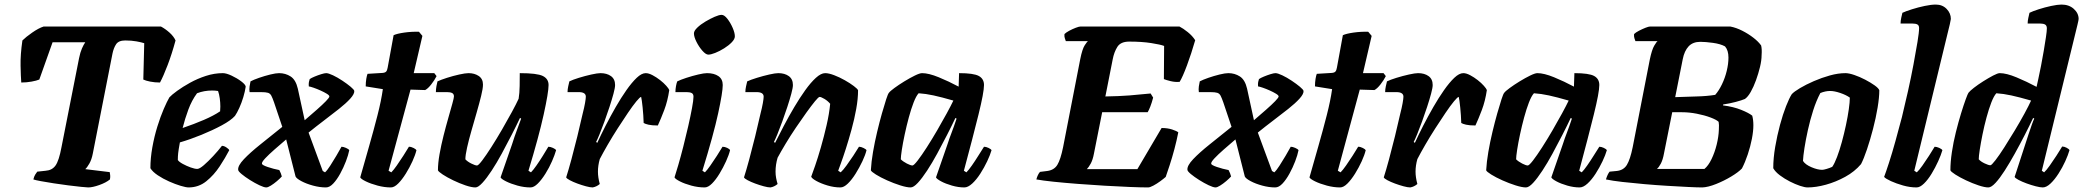

<svg xmlns="http://www.w3.org/2000/svg" viewBox="-20 -820 9114 840"><path d="M366 0Q359 0 335 -2.5Q311 -5 279 -9Q247 -13 215 -18Q183 -23 158.5 -27.5Q134 -32 126 -35Q129 -48 134 -56Q139 -64 143 -69L180 -73Q208 -75 223 -96Q238 -117 249 -176L326 -566Q331 -591 338.5 -608Q346 -625 353 -635H210L152 -472Q140 -467 118 -463Q96 -459 73 -459Q71 -485 70 -533Q69 -581 78 -643Q93 -658 121 -677.5Q149 -697 171 -704H684Q703 -694 721.5 -677.5Q740 -661 748 -643Q732 -584 713.5 -535.5Q695 -487 680 -459Q657 -459 637 -463Q617 -467 607 -472L611 -631Q599 -635 577 -639Q555 -643 528 -643Q499 -643 488 -626.5Q477 -610 472 -585L386 -148Q381 -122 371 -104.5Q361 -87 353 -80L460 -67Q461 -62 462 -54Q463 -46 461 -35Q444 -21 414.5 -10.5Q385 0 366 0Z M805 0Q794 0 770.5 -7Q747 -14 720 -26Q693 -38 670.5 -53Q648 -68 638 -84Q638 -128 646.5 -175.5Q655 -223 668.5 -266.5Q682 -310 696.5 -343.5Q711 -377 721 -394Q731 -405 755 -422.5Q779 -440 811.5 -458Q844 -476 881 -488Q918 -500 955 -500Q970 -500 993.5 -489Q1017 -478 1035.5 -464Q1054 -450 1055 -441Q1052 -420 1044.5 -395Q1037 -370 1027 -348Q1017 -326 1008 -313Q990 -293 950 -271.5Q910 -250 861 -230Q812 -210 767 -197Q761 -164 759.5 -150Q758 -136 758 -120Q763 -112 779.5 -103Q796 -94 814 -87.5Q832 -81 843 -81Q853 -81 872 -97.5Q891 -114 912.5 -137Q934 -160 951 -182Q960 -182 970.5 -175Q981 -168 983 -163Q966 -130 941 -92Q916 -54 882.5 -27Q849 0 805 0ZM779 -260Q829 -277 872 -295.5Q915 -314 943 -333Q944 -344 944 -354Q944 -371 941.5 -389.5Q939 -408 934 -422Q927 -423 921 -423.5Q915 -424 908 -424Q873 -424 842 -412Q819 -381 804 -340.5Q789 -300 779 -260Z M1145 0Q1135 0 1115 -9.5Q1095 -19 1073.5 -32.5Q1052 -46 1037 -58.5Q1022 -71 1022 -77Q1020 -95 1047 -123.5Q1074 -152 1119 -188Q1164 -224 1215 -265L1179 -372Q1172 -392 1167 -401.5Q1162 -411 1152.5 -414Q1143 -417 1121 -417H1072Q1070 -429 1072 -442.5Q1074 -456 1076 -464Q1089 -471 1113.5 -479.5Q1138 -488 1162.5 -494Q1187 -500 1201 -500Q1229 -500 1251.5 -485.5Q1274 -471 1283 -432L1313 -294Q1341 -318 1366 -340Q1391 -362 1406 -377.5Q1421 -393 1421 -398Q1421 -403 1409.5 -410Q1398 -417 1382.5 -424Q1367 -431 1352.5 -436Q1338 -441 1331 -442Q1330 -453 1331.5 -461Q1333 -469 1335 -474Q1342 -479 1356.5 -485Q1371 -491 1385.5 -495.5Q1400 -500 1407 -500Q1417 -500 1437 -490.5Q1457 -481 1478 -467Q1499 -453 1514 -440.5Q1529 -428 1530 -422Q1531 -409 1512.5 -388.5Q1494 -368 1463 -343.5Q1432 -319 1397 -292.5Q1362 -266 1330 -240L1392 -72L1402 -66Q1412 -75 1425 -95.5Q1438 -116 1451.5 -138.5Q1465 -161 1474 -178Q1482 -178 1493.5 -173Q1505 -168 1508 -163Q1504 -142 1493.5 -114.5Q1483 -87 1468.5 -60.5Q1454 -34 1438 -17Q1422 0 1406 0Q1379 0 1349.5 -8Q1320 -16 1298.5 -27.5Q1277 -39 1273 -48L1232 -210Q1205 -187 1180.5 -165.5Q1156 -144 1140.5 -127.5Q1125 -111 1126 -104Q1126 -98 1151 -89.5Q1176 -81 1202 -76Q1206 -68 1208.5 -62Q1211 -56 1213 -48Q1205 -39 1191.5 -27.5Q1178 -16 1165 -8Q1152 0 1145 0Z M1690 0Q1662 0 1632 -8Q1602 -16 1580.5 -26.5Q1559 -37 1556 -44Q1575 -111 1595 -181Q1615 -251 1631.5 -315.5Q1648 -380 1655 -430L1580 -442Q1580 -460 1582.5 -475Q1585 -490 1588 -497L1654 -501Q1665 -502 1669.5 -507Q1674 -512 1676 -524L1702 -666Q1717 -673 1749 -677.5Q1781 -682 1813 -681L1828 -663L1790 -500H1880L1890 -487Q1881 -469 1866.5 -450.5Q1852 -432 1840 -426L1776 -428L1680 -73L1692 -66Q1702 -76 1716 -96Q1730 -116 1744.5 -138.5Q1759 -161 1769 -178Q1779 -178 1789.5 -172.5Q1800 -167 1802 -163Q1797 -142 1784.5 -114.5Q1772 -87 1755.5 -60.5Q1739 -34 1722 -17Q1705 0 1690 0Z M2060 0Q2043 0 2016.5 -9Q1990 -18 1963 -31Q1936 -44 1917 -56.5Q1898 -69 1896 -75Q1896 -106 1903 -145.5Q1910 -185 1920.5 -226.5Q1931 -268 1941.5 -304.5Q1952 -341 1959 -366.5Q1966 -392 1966 -398Q1966 -409 1958 -413Q1950 -417 1936 -417H1887Q1887 -430 1889.5 -443.5Q1892 -457 1894 -464Q1909 -471 1935.5 -479.5Q1962 -488 1989 -494Q2016 -500 2030 -500Q2056 -500 2074.5 -487.5Q2093 -475 2093 -450Q2093 -433 2085 -400.5Q2077 -368 2065.5 -328Q2054 -288 2042.5 -248Q2031 -208 2023.5 -174.5Q2016 -141 2016 -123Q2025 -113 2042 -104.5Q2059 -96 2067 -96Q2073 -96 2090 -118.5Q2107 -141 2130 -177Q2153 -213 2176.5 -253.5Q2200 -294 2219.5 -330Q2239 -366 2249 -388Q2253 -412 2253.5 -444Q2254 -476 2254 -500Q2330 -500 2355 -487.5Q2380 -475 2380 -448Q2380 -416 2358.5 -318.5Q2337 -221 2292 -73L2303 -66Q2313 -76 2327 -96Q2341 -116 2355 -138.5Q2369 -161 2379 -178Q2388 -178 2399 -173Q2410 -168 2413 -163Q2407 -142 2395 -114.5Q2383 -87 2366.5 -60.5Q2350 -34 2333 -17Q2316 0 2301 0Q2273 0 2244 -8Q2215 -16 2194 -26.5Q2173 -37 2170 -44L2220 -188Q2231 -223 2242.5 -253.5Q2254 -284 2260 -301L2255 -304Q2239 -270 2218 -229Q2197 -188 2175 -147.5Q2153 -107 2131 -73.5Q2109 -40 2090.5 -20Q2072 0 2060 0Z M2573 0Q2562 0 2543.5 -5Q2525 -10 2506 -17Q2487 -24 2473 -31.5Q2459 -39 2457 -44Q2467 -75 2480 -123Q2493 -171 2506 -224Q2519 -277 2529 -322Q2536 -349 2539.5 -369Q2543 -389 2543 -397Q2543 -417 2512 -417H2463Q2463 -429 2466 -442.5Q2469 -456 2471 -464Q2485 -471 2512.5 -479.5Q2540 -488 2567 -494Q2594 -500 2607 -500Q2635 -500 2653 -487Q2671 -474 2671 -448Q2671 -436 2664 -410Q2657 -384 2646.5 -352Q2636 -320 2624.5 -288.5Q2613 -257 2603 -232.5Q2593 -208 2588 -199L2593 -195Q2609 -230 2630 -271Q2651 -312 2674 -352Q2697 -392 2720.5 -425.5Q2744 -459 2765.5 -479.5Q2787 -500 2805 -500Q2818 -500 2835 -491Q2852 -482 2868 -469.5Q2884 -457 2895 -444.5Q2906 -432 2908 -426Q2901 -378 2886 -338.5Q2871 -299 2858 -271Q2832 -271 2817 -274.5Q2802 -278 2796 -282Q2795 -316 2791.5 -350Q2788 -384 2785 -396Q2780 -396 2764 -376.5Q2748 -357 2727 -326Q2706 -295 2682.5 -258.5Q2659 -222 2638.5 -186.5Q2618 -151 2604 -124Q2596 -96 2596 -69Q2596 -44 2604 -15Q2590 -3 2573 0Z M3063 0Q3034 0 3004.5 -8Q2975 -16 2954.5 -26.5Q2934 -37 2931 -44Q2937 -62 2947.5 -98Q2958 -134 2969.5 -179Q2981 -224 2991 -268Q3001 -312 3007.5 -347Q3014 -382 3014 -397Q3014 -409 3006 -413Q2998 -417 2984 -417H2935Q2935 -430 2937.5 -443.5Q2940 -457 2943 -464Q2957 -471 2983 -479.5Q3009 -488 3034.5 -494Q3060 -500 3073 -500Q3104 -500 3123 -487Q3142 -474 3142 -448Q3142 -417 3122 -324.5Q3102 -232 3053 -73L3064 -66Q3074 -76 3088 -96Q3102 -116 3116.5 -138.5Q3131 -161 3141 -178Q3151 -178 3161.5 -173Q3172 -168 3174 -163Q3169 -142 3156.5 -114.5Q3144 -87 3128 -60.5Q3112 -34 3095 -17Q3078 0 3063 0ZM3079 -581Q3068 -581 3053 -598Q3038 -615 3027 -637Q3016 -659 3016 -674Q3016 -685 3030.5 -699Q3045 -713 3066 -725.5Q3087 -738 3106.5 -746.5Q3126 -755 3137 -755Q3149 -755 3162.5 -737.5Q3176 -720 3185.5 -698Q3195 -676 3195 -661Q3195 -649 3181.5 -635Q3168 -621 3148 -608.5Q3128 -596 3109 -588.5Q3090 -581 3079 -581Z M3351 0Q3340 0 3321.5 -5Q3303 -10 3284 -17Q3265 -24 3251 -31.5Q3237 -39 3235 -44Q3245 -75 3258 -123Q3271 -171 3284 -224Q3297 -277 3307 -322Q3314 -349 3317.5 -369Q3321 -389 3321 -397Q3321 -417 3290 -417H3241Q3241 -429 3244 -442.5Q3247 -456 3249 -464Q3264 -471 3291.5 -479.5Q3319 -488 3345.5 -494Q3372 -500 3385 -500Q3413 -500 3431 -487Q3449 -474 3449 -448Q3449 -436 3442 -410Q3435 -384 3424.5 -352Q3414 -320 3402.5 -288.5Q3391 -257 3381 -232.5Q3371 -208 3366 -199L3371 -195Q3388 -229 3409.5 -270Q3431 -311 3455 -351.5Q3479 -392 3503 -425.5Q3527 -459 3549.5 -479.5Q3572 -500 3590 -500Q3606 -500 3629.5 -491Q3653 -482 3676 -469Q3699 -456 3715.5 -443.5Q3732 -431 3734 -425Q3734 -388 3726 -343.5Q3718 -299 3705.5 -253.5Q3693 -208 3680.5 -169Q3668 -130 3658.5 -104.5Q3649 -79 3647 -73L3658 -66Q3669 -76 3683.5 -96Q3698 -116 3713 -138.5Q3728 -161 3738 -178Q3747 -178 3758 -172.5Q3769 -167 3771 -163Q3766 -142 3753 -114.5Q3740 -87 3723.5 -60.5Q3707 -34 3689.5 -17Q3672 0 3657 0Q3629 0 3600.5 -8.5Q3572 -17 3552 -28Q3532 -39 3529 -47Q3534 -60 3546 -94.5Q3558 -129 3571.5 -176Q3585 -223 3596.5 -273Q3608 -323 3612 -366Q3601 -379 3586.5 -387.5Q3572 -396 3566 -396Q3561 -396 3545.5 -377Q3530 -358 3508 -327.5Q3486 -297 3462 -261.5Q3438 -226 3417 -191Q3396 -156 3382 -130Q3373 -100 3373 -69Q3373 -55 3375.5 -41.5Q3378 -28 3382 -15Q3368 -3 3351 0Z M3964 0Q3947 0 3918.5 -9Q3890 -18 3861 -31Q3832 -44 3812 -56.5Q3792 -69 3790 -75Q3792 -112 3799.5 -155.5Q3807 -199 3817.5 -243Q3828 -287 3838.5 -324Q3849 -361 3857 -385.5Q3865 -410 3869 -414Q3874 -421 3893 -435Q3912 -449 3936.5 -464Q3961 -479 3982.5 -489.5Q4004 -500 4014 -500Q4043 -500 4087 -482Q4131 -464 4174 -441L4176 -500Q4240 -500 4262.5 -487.5Q4285 -475 4285 -448Q4285 -416 4261 -319Q4237 -222 4197 -73L4208 -66Q4218 -76 4232 -96Q4246 -116 4260 -138.5Q4274 -161 4285 -178Q4294 -178 4304.5 -173Q4315 -168 4318 -163Q4312 -142 4299 -114.5Q4286 -87 4269 -60.5Q4252 -34 4233.5 -17Q4215 0 4199 0Q4173 0 4145 -8Q4117 -16 4097.5 -26.5Q4078 -37 4075 -44L4125 -188Q4134 -216 4143 -239Q4152 -262 4165 -301L4160 -304Q4144 -270 4123 -229Q4102 -188 4080 -147.5Q4058 -107 4036 -73.5Q4014 -40 3995.5 -20Q3977 0 3964 0ZM3972 -96Q3978 -96 3995 -118Q4012 -140 4034.5 -175Q4057 -210 4080 -249.5Q4103 -289 4122 -324Q4141 -359 4151 -380Q4099 -395 4064.5 -402.5Q4030 -410 3999 -412Q3988 -400 3977 -371.5Q3966 -343 3956 -306Q3946 -269 3938 -231.5Q3930 -194 3925.5 -164.5Q3921 -135 3921 -123Q3931 -113 3947.5 -104.5Q3964 -96 3972 -96Z M5003 0Q4973 0 4923 -2Q4873 -4 4813.5 -7.5Q4754 -11 4695.5 -15.5Q4637 -20 4589 -25Q4541 -30 4514 -35Q4520 -57 4530 -68L4562 -72Q4592 -76 4606 -99Q4620 -122 4631 -176L4706 -561Q4715 -606 4726 -622.5Q4737 -639 4740 -640H4643Q4641 -646 4638.5 -653Q4636 -660 4637 -671Q4644 -678 4658 -685.5Q4672 -693 4686.5 -698.5Q4701 -704 4707 -704H5140Q5156 -696 5176.5 -679.5Q5197 -663 5209 -644Q5192 -585 5173 -534Q5154 -483 5141 -462Q5122 -460 5101.5 -465Q5081 -470 5072 -474L5073 -619Q5058 -625 5017 -631.5Q4976 -638 4920 -638Q4883 -638 4868.5 -615Q4854 -592 4848 -560L4816 -398Q4877 -399 4921.5 -402.5Q4966 -406 5014 -411L5025 -393Q5019 -370 5012.5 -353.5Q5006 -337 5001 -329H4802L4766 -148Q4761 -121 4752 -104.5Q4743 -88 4735 -80H4956L5062 -260Q5088 -260 5108 -253.5Q5128 -247 5135 -241Q5128 -205 5118 -167.5Q5108 -130 5097.5 -98Q5087 -66 5080 -46Q5071 -38 5056 -27Q5041 -16 5026 -8Q5011 0 5003 0Z M5298 0Q5288 0 5268 -9.5Q5248 -19 5226.5 -32.5Q5205 -46 5190 -58.5Q5175 -71 5175 -77Q5173 -95 5200 -123.5Q5227 -152 5272 -188Q5317 -224 5368 -265L5332 -372Q5325 -392 5320 -401.5Q5315 -411 5305.5 -414Q5296 -417 5274 -417H5225Q5223 -429 5225 -442.5Q5227 -456 5229 -464Q5242 -471 5266.5 -479.5Q5291 -488 5315.5 -494Q5340 -500 5354 -500Q5382 -500 5404.5 -485.5Q5427 -471 5436 -432L5466 -294Q5494 -318 5519 -340Q5544 -362 5559 -377.5Q5574 -393 5574 -398Q5574 -403 5562.5 -410Q5551 -417 5535.5 -424Q5520 -431 5505.5 -436Q5491 -441 5484 -442Q5483 -453 5484.5 -461Q5486 -469 5488 -474Q5495 -479 5509.5 -485Q5524 -491 5538.5 -495.5Q5553 -500 5560 -500Q5570 -500 5590 -490.5Q5610 -481 5631 -467Q5652 -453 5667 -440.5Q5682 -428 5683 -422Q5684 -409 5665.5 -388.5Q5647 -368 5616 -343.5Q5585 -319 5550 -292.5Q5515 -266 5483 -240L5545 -72L5555 -66Q5565 -75 5578 -95.5Q5591 -116 5604.5 -138.5Q5618 -161 5627 -178Q5635 -178 5646.5 -173Q5658 -168 5661 -163Q5657 -142 5646.5 -114.5Q5636 -87 5621.5 -60.5Q5607 -34 5591 -17Q5575 0 5559 0Q5532 0 5502.5 -8Q5473 -16 5451.5 -27.5Q5430 -39 5426 -48L5385 -210Q5358 -187 5333.5 -165.5Q5309 -144 5293.5 -127.5Q5278 -111 5279 -104Q5279 -98 5304 -89.5Q5329 -81 5355 -76Q5359 -68 5361.5 -62Q5364 -56 5366 -48Q5358 -39 5344.5 -27.5Q5331 -16 5318 -8Q5305 0 5298 0Z M5843 0Q5815 0 5785 -8Q5755 -16 5733.5 -26.5Q5712 -37 5709 -44Q5728 -111 5748 -181Q5768 -251 5784.5 -315.5Q5801 -380 5808 -430L5733 -442Q5733 -460 5735.5 -475Q5738 -490 5741 -497L5807 -501Q5818 -502 5822.5 -507Q5827 -512 5829 -524L5855 -666Q5870 -673 5902 -677.5Q5934 -682 5966 -681L5981 -663L5943 -500H6033L6043 -487Q6034 -469 6019.5 -450.5Q6005 -432 5993 -426L5929 -428L5833 -73L5845 -66Q5855 -76 5869 -96Q5883 -116 5897.5 -138.5Q5912 -161 5922 -178Q5932 -178 5942.5 -172.5Q5953 -167 5955 -163Q5950 -142 5937.5 -114.5Q5925 -87 5908.5 -60.5Q5892 -34 5875 -17Q5858 0 5843 0Z M6150 0Q6139 0 6120.5 -5Q6102 -10 6083 -17Q6064 -24 6050 -31.5Q6036 -39 6034 -44Q6044 -75 6057 -123Q6070 -171 6083 -224Q6096 -277 6106 -322Q6113 -349 6116.5 -369Q6120 -389 6120 -397Q6120 -417 6089 -417H6040Q6040 -429 6043 -442.5Q6046 -456 6048 -464Q6062 -471 6089.5 -479.5Q6117 -488 6144 -494Q6171 -500 6184 -500Q6212 -500 6230 -487Q6248 -474 6248 -448Q6248 -436 6241 -410Q6234 -384 6223.5 -352Q6213 -320 6201.5 -288.5Q6190 -257 6180 -232.5Q6170 -208 6165 -199L6170 -195Q6186 -230 6207 -271Q6228 -312 6251 -352Q6274 -392 6297.5 -425.5Q6321 -459 6342.5 -479.5Q6364 -500 6382 -500Q6395 -500 6412 -491Q6429 -482 6445 -469.5Q6461 -457 6472 -444.5Q6483 -432 6485 -426Q6478 -378 6463 -338.5Q6448 -299 6435 -271Q6409 -271 6394 -274.5Q6379 -278 6373 -282Q6372 -316 6368.5 -350Q6365 -384 6362 -396Q6357 -396 6341 -376.5Q6325 -357 6304 -326Q6283 -295 6259.5 -258.5Q6236 -222 6215.5 -186.5Q6195 -151 6181 -124Q6173 -96 6173 -69Q6173 -44 6181 -15Q6167 -3 6150 0Z M6656 0Q6639 0 6610.5 -9Q6582 -18 6553 -31Q6524 -44 6504 -56.5Q6484 -69 6482 -75Q6484 -112 6491.5 -155.5Q6499 -199 6509.5 -243Q6520 -287 6530.5 -324Q6541 -361 6549 -385.5Q6557 -410 6561 -414Q6566 -421 6585 -435Q6604 -449 6628.5 -464Q6653 -479 6674.5 -489.5Q6696 -500 6706 -500Q6735 -500 6779 -482Q6823 -464 6866 -441L6868 -500Q6932 -500 6954.5 -487.5Q6977 -475 6977 -448Q6977 -416 6953 -319Q6929 -222 6889 -73L6900 -66Q6910 -76 6924 -96Q6938 -116 6952 -138.5Q6966 -161 6977 -178Q6986 -178 6996.5 -173Q7007 -168 7010 -163Q7004 -142 6991 -114.5Q6978 -87 6961 -60.5Q6944 -34 6925.5 -17Q6907 0 6891 0Q6865 0 6837 -8Q6809 -16 6789.5 -26.5Q6770 -37 6767 -44L6817 -188Q6826 -216 6835 -239Q6844 -262 6857 -301L6852 -304Q6836 -270 6815 -229Q6794 -188 6772 -147.5Q6750 -107 6728 -73.5Q6706 -40 6687.5 -20Q6669 0 6656 0ZM6664 -96Q6670 -96 6687 -118Q6704 -140 6726.5 -175Q6749 -210 6772 -249.5Q6795 -289 6814 -324Q6833 -359 6843 -380Q6791 -395 6756.5 -402.5Q6722 -410 6691 -412Q6680 -400 6669 -371.5Q6658 -343 6648 -306Q6638 -269 6630 -231.5Q6622 -194 6617.5 -164.5Q6613 -135 6613 -123Q6623 -113 6639.5 -104.5Q6656 -96 6664 -96Z M7428 0Q7406 0 7365.5 -2Q7325 -4 7275 -7Q7225 -10 7173.5 -14.5Q7122 -19 7078 -24Q7034 -29 7006 -35Q7013 -58 7022 -69L7053 -72Q7083 -75 7097.5 -98.5Q7112 -122 7123 -176L7198 -560Q7207 -603 7217.5 -620.5Q7228 -638 7232 -640H7135Q7133 -645 7130.5 -653Q7128 -661 7129 -671Q7136 -678 7150.5 -685.5Q7165 -693 7179 -698.5Q7193 -704 7199 -704H7550Q7576 -699 7602.5 -685.5Q7629 -672 7651 -655Q7673 -638 7685 -621Q7689 -604 7687 -579Q7687 -556 7680 -527Q7673 -498 7662.5 -469Q7652 -440 7639.5 -418Q7627 -396 7614 -387Q7600 -381 7573.5 -374Q7547 -367 7519 -363L7518 -359Q7564 -353 7597.5 -339.5Q7631 -326 7646 -314Q7651 -296 7651 -272Q7651 -246 7644.5 -212.5Q7638 -179 7626.5 -144.5Q7615 -110 7601 -83Q7586 -67 7554.5 -48Q7523 -29 7488 -15Q7453 -1 7428 0ZM7309 -395Q7355 -397 7401 -398Q7447 -399 7484 -405Q7500 -423 7513.5 -451Q7527 -479 7534.5 -510Q7542 -541 7542 -568Q7542 -600 7527 -617Q7507 -628 7474 -632.5Q7441 -637 7419 -637Q7386 -637 7367.5 -617Q7349 -597 7342 -561ZM7229 -81H7437Q7454 -95 7468 -124Q7482 -153 7490.5 -187.5Q7499 -222 7500 -252Q7501 -266 7500.5 -272.5Q7500 -279 7499 -287Q7490 -296 7463.5 -306Q7437 -316 7403.5 -322.5Q7370 -329 7339 -329H7296L7260 -149Q7255 -121 7246 -104Q7237 -87 7229 -81Z M7888 0Q7876 0 7855 -7Q7834 -14 7810.5 -26Q7787 -38 7767 -53Q7747 -68 7738 -84Q7738 -128 7746.5 -177.5Q7755 -227 7767.5 -273.5Q7780 -320 7794 -355.5Q7808 -391 7819 -408Q7829 -419 7855 -434.5Q7881 -450 7915.5 -465Q7950 -480 7986 -490Q8022 -500 8054 -500Q8069 -500 8092.5 -492Q8116 -484 8140 -471.5Q8164 -459 8181.5 -446.5Q8199 -434 8202 -425Q8202 -394 8194.5 -349Q8187 -304 8174.5 -256Q8162 -208 8148 -166.5Q8134 -125 8122 -102Q8094 -69 8053 -46.5Q8012 -24 7968.5 -12Q7925 0 7888 0ZM7952 -77Q7958 -77 7971.5 -81Q7985 -85 7996 -90Q8006 -104 8017 -133Q8028 -162 8038 -198.5Q8048 -235 8056 -272.5Q8064 -310 8068.5 -342Q8073 -374 8073 -393Q8056 -405 8030.5 -413.5Q8005 -422 7987 -422Q7966 -422 7944 -413Q7926 -379 7912.5 -336.5Q7899 -294 7889.5 -251Q7880 -208 7874.5 -172.5Q7869 -137 7868 -116Q7878 -100 7905 -88.5Q7932 -77 7952 -77Z M8365 0Q8336 0 8306 -8.5Q8276 -17 8253 -27.5Q8230 -38 8223 -46Q8231 -67 8244.5 -108.5Q8258 -150 8272.5 -202.5Q8287 -255 8301 -308Q8314 -361 8327.5 -421.5Q8341 -482 8351.5 -538Q8362 -594 8369 -636.5Q8376 -679 8376 -697Q8376 -709 8368.5 -713Q8361 -717 8347 -717H8295Q8295 -729 8298 -742.5Q8301 -756 8303 -764Q8318 -771 8345 -779.5Q8372 -788 8400.5 -794Q8429 -800 8449 -800Q8478 -800 8496.5 -781Q8515 -762 8515 -737Q8515 -734 8510.5 -714Q8506 -694 8500 -671L8355 -73L8366 -66Q8376 -75 8390.5 -95.5Q8405 -116 8419.5 -138.5Q8434 -161 8444 -178Q8453 -178 8464 -173Q8475 -168 8478 -163Q8472 -142 8459.5 -114.5Q8447 -87 8431 -60.5Q8415 -34 8397.5 -17Q8380 0 8365 0Z M8679 0Q8663 0 8636 -9Q8609 -18 8581.5 -31Q8554 -44 8534.5 -56.5Q8515 -69 8513 -75Q8513 -111 8519.5 -154.5Q8526 -198 8537 -242Q8548 -286 8559.5 -323.5Q8571 -361 8580 -385.5Q8589 -410 8592 -414Q8598 -422 8616 -436Q8634 -450 8657 -464.5Q8680 -479 8700 -489.5Q8720 -500 8729 -500Q8758 -500 8802.5 -481.5Q8847 -463 8890 -440Q8892 -449 8897.5 -474Q8903 -499 8909.5 -532Q8916 -565 8921.5 -598Q8927 -631 8931 -657.5Q8935 -684 8935 -696Q8935 -708 8927.5 -712.5Q8920 -717 8906 -717H8851Q8851 -729 8854 -742Q8857 -755 8859 -764Q8873 -771 8899.5 -779.5Q8926 -788 8954 -794Q8982 -800 8999 -800Q9032 -800 9053 -781Q9074 -762 9074 -737Q9074 -733 9069 -712Q9064 -691 9059 -671L8913 -73L8923 -66Q8933 -75 8947.5 -95.5Q8962 -116 8977 -139Q8992 -162 9002 -179Q9011 -179 9021.5 -173.5Q9032 -168 9034 -163Q9028 -142 9015.5 -114.5Q9003 -87 8986 -60.5Q8969 -34 8951 -17Q8933 0 8917 0Q8906 0 8886.5 -5Q8867 -10 8846.5 -17.5Q8826 -25 8811 -33Q8796 -41 8794 -46L8855 -233Q8863 -257 8869.5 -275.5Q8876 -294 8880 -301L8875 -304Q8859 -270 8838 -229Q8817 -188 8794.5 -147.5Q8772 -107 8750.5 -73.5Q8729 -40 8710.5 -20Q8692 0 8679 0ZM8688 -97Q8693 -97 8710 -119Q8727 -141 8749 -175.5Q8771 -210 8794.5 -249Q8818 -288 8837 -323Q8856 -358 8866 -380Q8814 -395 8779.5 -402.5Q8745 -410 8714 -412Q8703 -400 8692 -371.5Q8681 -343 8671 -306Q8661 -269 8653.5 -232Q8646 -195 8641.5 -165.5Q8637 -136 8637 -123Q8646 -113 8663 -105Q8680 -97 8688 -97Z"/></svg>

Font: Texturina ExtraBold
Style: Italic
Weight: 800
Italic angle: -11°
Designer: Guillermo Torres Carreño
Foundry: Omnibus-Type
Version: Version 1.002; ttfautohint (v1.8.3)